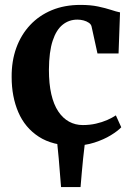

<svg xmlns="http://www.w3.org/2000/svg" viewBox="-20 -583 542 783"><path d="M229 180Q226.5 149 224.2 121Q222 93 219.5 63.2Q217 33.5 213 -2.5H326.5Q322 33.5 319 63.2Q316 93 313.5 121Q311 149 308.5 180ZM281.5 11Q194.5 11 138.2 -25.5Q82 -62 54.8 -125.2Q27.5 -188.5 27.5 -269Q27 -334 46.5 -387.8Q66 -441.5 102.8 -480.8Q139.5 -520 191.2 -541.5Q243 -563 308 -563Q349.5 -563 380 -556.5Q410.5 -550 432.5 -542.8Q454.5 -535.5 469.5 -532.5L463.5 -365H377.5L353.5 -474.5Q351.5 -484 342.2 -490.2Q333 -496.5 320.5 -499.8Q308 -503 295.5 -503Q261.5 -503 235.5 -482.2Q209.5 -461.5 194.8 -416.8Q180 -372 179.5 -298.5Q179.5 -241.5 189.2 -199Q199 -156.5 217.5 -128.8Q236 -101 261.5 -87Q287 -73 317.5 -73Q346.5 -73 371.5 -78.8Q396.5 -84.5 417 -93.5Q437.5 -102.5 452.5 -112.5L474.5 -64Q460.5 -49 432 -31.5Q403.5 -14 364.8 -1.5Q326 11 281.5 11Z"/></svg>

Font: Merriweather 36pt
Style: Bold
Weight: 700
Designer: Eben Sorkin
Foundry: Eben Sorkin
Version: Version 2.100